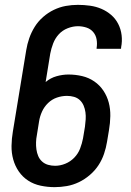

<svg xmlns="http://www.w3.org/2000/svg" viewBox="-20 -763 540 791"><path d="M205 8Q176 8 147.5 2Q119 -4 96 -19Q73 -34 57.5 -56.5Q42 -79 34.5 -106Q27 -133 27.5 -162.5Q28 -192 33 -221L88 -556Q92 -581 100.5 -605.5Q109 -630 123 -652.5Q137 -675 157.5 -693Q178 -711 202 -722.5Q226 -734 251 -738.5Q276 -743 301 -743Q326 -743 351 -739.5Q376 -736 398 -726.5Q420 -717 438 -701.5Q456 -686 467 -664.5Q478 -643 481 -618Q484 -593 479 -568Q479 -566 479 -564.5Q479 -563 478 -562H378Q378 -563 378 -563.5Q378 -564 378 -565Q381 -583 378 -600.5Q375 -618 364 -631Q353 -644 336 -649.5Q319 -655 301 -655Q280 -655 258.5 -646.5Q237 -638 222 -621.5Q207 -605 199 -584Q191 -563 187 -542L168 -425Q188 -442 213 -449Q238 -456 262 -456Q291 -456 318.5 -449.5Q346 -443 368.5 -427.5Q391 -412 406 -389.5Q421 -367 428 -340.5Q435 -314 434.5 -285Q434 -256 429 -227L421 -179Q417 -154 408.5 -129Q400 -104 385.5 -82Q371 -60 350 -42Q329 -24 305 -12.5Q281 -1 255.5 3.5Q230 8 205 8ZM207 -80Q228 -80 249 -88.5Q270 -97 286 -113.5Q302 -130 310 -151Q318 -172 322 -193L330 -241Q332 -256 333 -271Q334 -286 332 -300.5Q330 -315 324.5 -328Q319 -341 309 -350.5Q299 -360 285 -364Q271 -368 256 -368Q235 -368 214.5 -361Q194 -354 178 -338.5Q162 -323 153 -303Q144 -283 141 -263L132 -207Q129 -192 128.5 -177Q128 -162 130 -147.5Q132 -133 137.5 -120Q143 -107 153.5 -97.5Q164 -88 178 -84Q192 -80 207 -80Z"/></svg>

Font: Iosevka SS04 Semibold
Style: Italic
Weight: 600
Italic angle: -9°
Monospace: yes
Designer: Belleve Invis
Foundry: Belleve Invis
Version: Version 19.0.0; ttfautohint (v1.8.4)